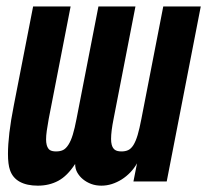

<svg xmlns="http://www.w3.org/2000/svg" viewBox="-20 -567 647 600"><path d="M98.1 13.2Q64 13.2 41.7 1Q19.5 -11.2 11.2 -35.6Q4.9 -53.2 4.9 -86.4Q4.9 -114.7 9.3 -152.3Q13.7 -189.9 23.4 -238.8L83.5 -546.9H200.7L132.3 -195.8Q128.4 -174.3 126.2 -158.7Q124 -143.1 124 -131.3Q124 -126.5 124.5 -122.1Q125 -117.7 126 -113.8Q129.4 -102.1 136.2 -97.9Q143.1 -93.8 155.3 -93.8Q168 -93.8 177 -98.1Q186 -102.5 193.8 -114.7Q201.7 -127 207.5 -146.2Q213.4 -165.5 219.2 -195.8L287.6 -546.9H403.3L335 -195.8Q327.1 -156.7 327.1 -132.8Q327.1 -127.4 327.6 -123Q328.1 -118.7 329.1 -114.7Q332 -104 338.9 -98.9Q345.7 -93.8 359.9 -93.8Q371.6 -93.8 380.6 -97.9Q389.6 -102.1 397 -113.8Q404.3 -125.5 410.2 -145.3Q416 -165 421.9 -195.8L490.2 -546.9H607.4L501 0H397L408.2 -56.6Q399.4 -41 387.2 -28.3Q375 -15.6 360.4 -6.3Q345.7 2.9 329.6 8.1Q313.5 13.2 296.9 13.2Q279.3 13.2 264.9 7.8Q250.5 2.4 239.3 -6.8Q229 -15.1 221.9 -27.1Q214.8 -39.1 214.8 -54.7Q190.4 -17.1 162.1 -2Q133.8 13.2 98.1 13.2Z"/></svg>

Font: Hack
Style: Bold Italic
Weight: 700
Italic angle: -11°
Monospace: yes
Designer: Christopher Simpkins
Foundry: Christopher Simpkins
Version: Version 2.017; ttfautohint (v1.4.1) -l 4 -r 80 -G 350 -x 0 -